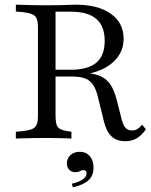

<svg xmlns="http://www.w3.org/2000/svg" viewBox="-20 -591 642 819"><path d="M141.9 -145.2V-472.6Q141.9 -497.6 136.7 -510.9Q131.5 -524.2 117.3 -530.2Q103.2 -536.3 75.8 -539.5L47.6 -541.9V-571Q61.3 -571 81.5 -570.2Q101.6 -569.4 124.6 -569Q147.6 -568.5 171 -568.5H179Q206.5 -568.5 231 -569Q255.6 -569.4 274.6 -570.2Q293.5 -571 303.2 -571Q398.4 -571 452.8 -532.3Q507.3 -493.5 507.3 -425.8Q507.3 -379 479.4 -344Q451.6 -308.9 402 -289.5Q352.4 -270.2 285.5 -270.2H181.5V-293.5H282.3Q355.6 -293.5 391.1 -323.8Q426.6 -354 426.6 -416.9Q426.6 -479 391.1 -510.1Q355.6 -541.1 283.1 -541.1H216.9V-145.2ZM513.7 11.3Q477.4 11.3 455.2 -9.7Q433.1 -30.6 422.6 -75.8L399.2 -171Q391.1 -207.3 378.2 -227.4Q365.3 -247.6 344 -256Q322.6 -264.5 287.9 -264.5H187.1V-283.9H279Q348.4 -283.9 387.5 -273.4Q426.6 -262.9 447.2 -235.9Q467.7 -208.9 479.8 -157.3L496.8 -90.3Q504 -58.9 514.9 -46.4Q525.8 -33.9 544.4 -34.7Q555.6 -34.7 564.9 -39.9Q574.2 -45.2 586.3 -58.9L602.4 -39.5Q583.9 -12.9 562.9 -0.8Q541.9 11.3 513.7 11.3ZM171 -2.4Q147.6 -2.4 124.6 -2Q101.6 -1.6 81.5 -1.2Q61.3 -0.8 47.6 0V-29L75.8 -31.5Q103.2 -34.7 117.3 -40.7Q131.5 -46.8 136.7 -60.1Q141.9 -73.4 141.9 -98.4V-145.2H216.9V-98.4Q216.9 -61.3 226.6 -48.8Q236.3 -36.3 268.5 -31.5L284.7 -29V0Q273.4 -0.8 257.3 -1.2Q241.1 -1.6 222.2 -2Q203.2 -2.4 183.9 -2.4H179.8ZM291.1 208.1 286.3 192.7Q316.9 185.5 333.1 174.2Q349.2 162.9 349.2 148.4Q349.2 134.7 336.3 134.7Q327.4 134.7 320.6 139.1Q313.7 143.5 301.6 143.5Q285.5 143.5 275.4 133.1Q265.3 122.6 265.3 105.6Q265.3 84.7 280.6 70.6Q296 56.5 320.2 56.5Q346.8 56.5 362.9 75Q379 93.5 379 125Q379 158.1 357.7 177.8Q336.3 197.6 291.1 208.1Z"/></svg>

Font: Playfair 5pt SemiExpanded Light Light
Style: Regular
Weight: 300
Version: Version 2.203